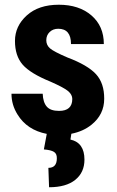

<svg xmlns="http://www.w3.org/2000/svg" viewBox="-20 -558 494 808"><path d="M335.4 113.8Q335.4 167.5 296.9 198.7Q258.3 230 186.5 230L183.6 148.4Q219.2 148.4 219.2 108.4Q219.7 88.9 207 81.1Q194.3 73.2 164.6 70.8L176.8 5.4Q93.8 -10.7 53.7 -76.2Q28.3 -116.7 28.3 -163.6H159.7Q161.1 -127.4 176.8 -109.4Q192.4 -91.3 228.5 -91.3Q284.2 -91.3 284.2 -141.6Q284.2 -159.2 267.6 -173.8Q251 -188.5 192.4 -214.4Q107.4 -249 75.2 -286.1Q43 -323.2 43 -385.7Q43 -448.2 92.8 -493.2Q142.6 -538.1 227.5 -538.1Q312.5 -538.1 364.7 -493.2Q417 -448.2 417 -372.6H278.8Q278.8 -437 225.1 -437Q203.1 -437 189 -423.3Q174.8 -409.7 174.8 -388.7Q174.8 -368.2 190.4 -354.5Q206.1 -340.8 264.2 -315.9Q348.6 -284.2 383.8 -246.1Q418.9 -208 418.5 -142.1Q418.5 -76.2 365.2 -33.2Q330.1 -4.9 280.3 4.9L276.4 29.3Q335.4 42.5 335.4 113.8Z"/></svg>

Font: RobotoCondensed-Bold
Style: Bold
Weight: 700
Designer: Google
Version: Version 2.001240; 2014